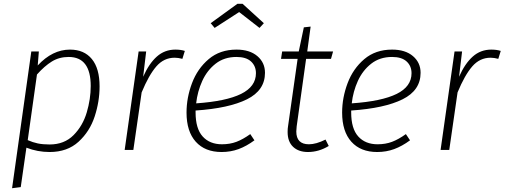

<svg xmlns="http://www.w3.org/2000/svg" viewBox="-20 -795 2675 1018"><path d="M146 -522H186L180 -448Q258 -532 351 -532Q426 -532 467 -482Q508 -432 508 -337Q508 -257 482 -177.5Q456 -98 396.5 -43.5Q337 11 243 11Q179 11 120 -12L90 197L44 203ZM461 -339Q461 -493 344 -493Q294 -493 255 -469Q216 -445 176 -400L127 -52Q154 -40 180.5 -34.5Q207 -29 243 -29Q321 -29 370 -78.5Q419 -128 440 -199Q461 -270 461 -339Z M960 -525 947 -483Q925 -489 906 -489Q849 -489 809 -443Q769 -397 731 -305L687 0H641L715 -522H755L739 -388Q770 -458 811.5 -495Q853 -532 910 -532Q939 -532 960 -525Z M1017 -209V-199Q1017 -113 1054.5 -71.5Q1092 -30 1157 -30Q1199 -30 1233.5 -43Q1268 -56 1307 -84L1329 -51Q1287 -20 1245 -4.5Q1203 11 1155 11Q1067 11 1018 -43.5Q969 -98 969 -198Q969 -277 998 -354Q1027 -431 1086.5 -481.5Q1146 -532 1234 -532Q1304 -532 1344.5 -497.5Q1385 -463 1385 -409Q1385 -316 1289.5 -268.5Q1194 -221 1017 -209ZM1020 -247Q1179 -258 1258 -297Q1337 -336 1337 -407Q1337 -445 1311 -469Q1285 -493 1234 -493Q1169 -493 1123.5 -457.5Q1078 -422 1052.5 -366Q1027 -310 1020 -247ZM1118 -647 1097 -672 1239 -775H1266L1379 -672L1356 -647L1248 -731Z M1553 -125Q1551 -105 1551 -98Q1551 -30 1618 -30Q1656 -30 1706 -55L1723 -21Q1670 11 1613 11Q1563 11 1534 -16.5Q1505 -44 1505 -95Q1505 -114 1507 -124L1558 -483H1470L1476 -522H1564L1591 -650L1627 -654L1609 -522H1746L1735 -483H1603Z M1842 -209V-199Q1842 -113 1879.5 -71.5Q1917 -30 1982 -30Q2024 -30 2058.5 -43Q2093 -56 2132 -84L2154 -51Q2112 -20 2070 -4.5Q2028 11 1980 11Q1892 11 1843 -43.5Q1794 -98 1794 -198Q1794 -277 1823 -354Q1852 -431 1911.5 -481.5Q1971 -532 2059 -532Q2129 -532 2169.5 -497.5Q2210 -463 2210 -409Q2210 -316 2114.5 -268.5Q2019 -221 1842 -209ZM1845 -247Q2004 -258 2083 -297Q2162 -336 2162 -407Q2162 -445 2136 -469Q2110 -493 2059 -493Q1994 -493 1948.5 -457.5Q1903 -422 1877.5 -366Q1852 -310 1845 -247Z M2635 -525 2622 -483Q2600 -489 2581 -489Q2524 -489 2484 -443Q2444 -397 2406 -305L2362 0H2316L2390 -522H2430L2414 -388Q2445 -458 2486.5 -495Q2528 -532 2585 -532Q2614 -532 2635 -525Z"/></svg>

Font: Fira Sans ExtraLight
Style: Italic
Weight: 275
Italic angle: -8°
Designer: Carrois Corporate & Edenspiekermann AG
Foundry: Carrois Corporate GbR & Edenspiekermann AG
Version: Version 4.203